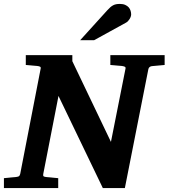

<svg xmlns="http://www.w3.org/2000/svg" viewBox="-34 -949 851 969"><path d="M731.9 -615.2Q717.8 -612.8 714.8 -600.1L596.2 0H484.9L261.2 -464.8L184.1 -69.8Q182.6 -61 187 -58.6Q191.4 -56.2 202.1 -55.2Q210.9 -54.7 220.2 -53.7Q228.5 -52.7 238.5 -51.8Q248.5 -50.8 259.8 -49.8V0H-14.2V-49.8Q-3.4 -50.8 6.6 -51.8Q16.6 -52.7 24.9 -53.7Q34.2 -54.7 43 -55.2Q53.7 -56.2 59.6 -58.6Q65.4 -61 67.9 -70.8L170.9 -601.1Q173.3 -609.9 168 -612.5Q162.6 -615.2 152.8 -616.2Q144 -616.7 134.8 -617.7Q126.5 -618.7 116.5 -619.4Q106.4 -620.1 96.2 -621.1V-670.9H331.1V-640.1L525.9 -232.9L599.1 -601.1Q601.6 -609.9 595.2 -612.5Q588.9 -615.2 580.1 -616.2Q570.8 -616.7 561.5 -617.7Q553.2 -618.7 543 -619.4Q532.7 -620.1 522.9 -621.1V-670.9H796.9V-621.1ZM627.9 -876.5Q627.9 -871.6 626 -865.5Q624 -859.4 620.4 -853.5Q616.7 -847.7 612.1 -842.5Q607.4 -837.4 601.6 -834.5L440.9 -746.1H370.6L507.8 -897.5Q516.1 -906.7 523.2 -912.8Q530.3 -918.9 537.6 -922.6Q544.9 -926.3 552.7 -927.7Q560.5 -929.2 570.8 -929.2Q586.9 -929.2 597.9 -924.3Q608.9 -919.4 615.5 -911.9Q622.1 -904.3 625 -894.8Q627.9 -885.3 627.9 -876.5Z"/></svg>

Font: Charis SIL Eur
Style: Bold Italic
Weight: 700
Italic angle: -11°
Foundry: SIL International
Version: Version 5.000